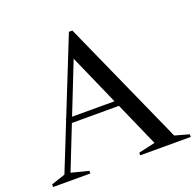

<svg xmlns="http://www.w3.org/2000/svg" viewBox="-137 -858 1010 991"><g transform="rotate(-20 368.0 -362.5)"><path d="M668.5 -36 746.5 -14.5V0H469V-14.5L560 -35L453 -277.5H194.5L100 -38.5L195 -14.5V0H-9.5V-14.5L67 -40L172 -302.5V-307.5H174L341 -725H360ZM206.5 -307.5H439.5L316.5 -586Z"/></g></svg>

Font: Newsreader 72pt
Style: Regular
Weight: 400
Designer: Hugues Gentile
Foundry: Production Type
Version: Version 1.003; ttfautohint (v1.8.3)